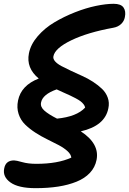

<svg xmlns="http://www.w3.org/2000/svg" viewBox="-50 -730 678 1010"><path d="M137.2 259.8Q46.9 259.8 4.9 229.7Q-37.1 199.7 -27.8 155.8Q-20 113.8 23.9 113.8Q35.2 113.8 66.7 122.8Q98.1 131.8 141.1 131.8Q253.9 131.8 325.2 99.1Q323.2 81.5 304.7 64.7Q286.1 47.9 258.8 33.4Q231.4 19 199 3.2Q166.5 -12.7 136.2 -32.2Q106 -51.8 82.3 -74.7Q58.6 -97.7 47.9 -130.4Q37.1 -163.1 44.9 -201.2Q61 -280.8 153.8 -316.9Q86.9 -372.1 102.1 -449.2Q111.3 -496.6 148.4 -539.6Q185.5 -582.5 236.1 -612.5Q286.6 -642.6 344.2 -665.3Q401.9 -688 454.8 -699Q507.8 -710 547.9 -710Q585.9 -710 599.6 -690.7Q613.3 -671.4 606.9 -640.1Q603 -618.7 586.9 -603.5Q570.8 -588.4 545.9 -584Q411.1 -559.6 325.2 -518.1Q239.3 -476.6 231 -434.1Q228 -420.4 240 -407Q252 -393.6 273.9 -382.1Q295.9 -370.6 324.2 -357.2Q352.5 -343.8 382.3 -330.6Q412.1 -317.4 439.5 -299.6Q466.8 -281.7 487.1 -262.2Q507.3 -242.7 516.8 -216.3Q526.4 -189.9 520 -160.2Q502 -67.9 375 -39.1Q474.6 25.9 458 110.8Q450.2 150.4 422.9 179.4Q395.5 208.5 352.5 225.8Q309.6 243.2 256.1 251.5Q202.6 259.8 137.2 259.8ZM166 -190.9Q161.1 -168 183.3 -148.2Q205.6 -128.4 250 -106Q353.5 -116.2 397.9 -164.1Q396.5 -172.9 389.4 -181.9Q382.3 -190.9 373 -197.8Q363.8 -204.6 347.4 -213.4Q331.1 -222.2 318.1 -228Q305.2 -233.9 283.2 -243.7Q261.2 -253.4 248 -259.8Q173.8 -233.4 166 -190.9Z"/></svg>

Font: Shantell Sans Normal
Style: Italic
Weight: 600
Italic angle: -11.31°
Designer: Stephen Nixon, Anya Danilova, Shantell Martin
Foundry: Arrow Type
Version: Version 1.006;[559af2be0]